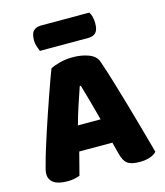

<svg xmlns="http://www.w3.org/2000/svg" viewBox="-121 -912 870 1014"><g transform="rotate(-15 313.5 -405.5)"><path d="M194 -588Q211 -598 245.5 -607Q280 -616 315 -616Q365 -616 403.5 -601.5Q442 -587 453 -556Q471 -504 492 -435Q513 -366 534 -292.5Q555 -219 575 -147.5Q595 -76 610 -21Q598 -7 574 1.5Q550 10 517 10Q493 10 476.5 6Q460 2 449.5 -6Q439 -14 432.5 -27Q426 -40 421 -57L403 -126H222Q214 -96 206 -64Q198 -32 190 -2Q176 3 160.5 6.5Q145 10 123 10Q72 10 47.5 -7.5Q23 -25 23 -56Q23 -70 27 -84Q31 -98 36 -117Q43 -144 55.5 -184Q68 -224 83 -270.5Q98 -317 115 -366Q132 -415 147 -458.5Q162 -502 174.5 -536Q187 -570 194 -588ZM314 -459Q300 -417 282.5 -365.5Q265 -314 251 -261H375Q361 -315 346.5 -366.5Q332 -418 320 -459ZM159 -693Q154 -704 148.5 -720.5Q143 -737 143 -755Q143 -792 158 -806.5Q173 -821 198 -821H463Q471 -810 475 -793.5Q479 -777 479 -759Q479 -722 464.5 -707.5Q450 -693 425 -693Z"/></g></svg>

Font: Baloo Tammudu
Style: Regular
Weight: 400
Designer: Omkar Shende and Ek Type
Foundry: Ek Type
Version: Version 1.443;PS 1.000;hotconv 16.6.51;makeotf.lib2.5.65220;